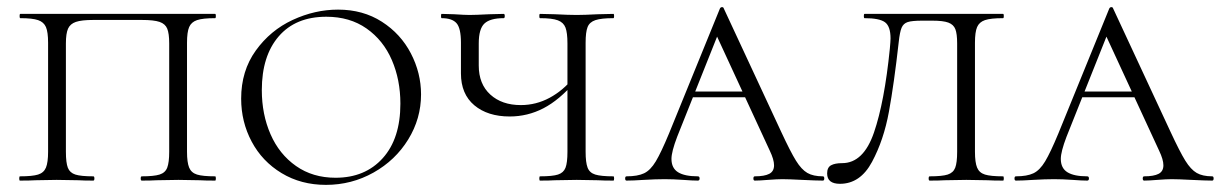

<svg xmlns="http://www.w3.org/2000/svg" viewBox="-20 -507 3427 539"><path d="M36 -12Q71 -12 87 -17Q103 -22 109 -36.5Q115 -51 115 -81V-387Q115 -417 109 -431Q103 -445 87 -450.5Q71 -456 37 -456Q35 -456 35 -462Q35 -468 37 -468H584Q586 -468 586 -462Q586 -456 584 -456Q549 -456 533 -450.5Q517 -445 511 -431Q505 -417 505 -387V-81Q505 -51 511 -36.5Q517 -22 533 -17Q549 -12 584 -12Q586 -12 586 -6Q586 0 584 0Q556 0 540 -1L481 -2L420 -1Q405 0 378 0Q375 0 375 -6Q375 -12 378 -12Q412 -12 428 -17Q444 -22 449.5 -36.5Q455 -51 455 -81V-385Q455 -413 449.5 -426.5Q444 -440 428 -445.5Q412 -451 378 -451H242Q209 -451 193 -445.5Q177 -440 171 -426.5Q165 -413 165 -385V-81Q165 -50 170.5 -36Q176 -22 191.5 -17Q207 -12 242 -12Q245 -12 245 -6Q245 0 242 0Q215 0 200 -1L139 -2L80 -1Q64 0 36 0Q34 0 34 -6Q34 -12 36 -12Z M657 -230Q657 -308 698 -365Q739 -422 801.5 -451Q864 -480 929 -480Q999 -480 1052 -446Q1105 -412 1133.5 -357Q1162 -302 1162 -242Q1162 -174 1126 -115.5Q1090 -57 1028.5 -22.5Q967 12 895 12Q825 12 770.5 -21Q716 -54 686.5 -109.5Q657 -165 657 -230ZM1104 -216Q1104 -283 1080 -338.5Q1056 -394 1009 -427Q962 -460 896 -460Q810 -460 762.5 -405Q715 -350 715 -254Q715 -186 739.5 -130Q764 -74 811 -41Q858 -8 922 -8Q1005 -8 1054.5 -63Q1104 -118 1104 -216Z M1274 -301V-387Q1274 -428 1261.5 -442Q1249 -456 1220 -456Q1218 -456 1218 -462Q1218 -468 1220 -468L1255 -467Q1285 -465 1298 -465Q1315 -465 1353 -467L1394 -468Q1397 -468 1397 -462Q1397 -456 1394 -456Q1356 -456 1340 -441Q1324 -426 1324 -385V-323Q1324 -271 1356.5 -241.5Q1389 -212 1442 -212Q1485 -212 1523 -232.5Q1561 -253 1590 -289L1594 -277Q1550 -226 1505.5 -203Q1461 -180 1411 -180Q1349 -180 1311.5 -211.5Q1274 -243 1274 -301ZM1496 -12Q1531 -12 1546.5 -17Q1562 -22 1567.5 -36Q1573 -50 1573 -81V-385Q1573 -415 1567.5 -429.5Q1562 -444 1546 -450Q1530 -456 1496 -456Q1494 -456 1494 -462Q1494 -468 1496 -468L1538 -467Q1576 -465 1599 -465Q1620 -465 1658 -467L1702 -468Q1704 -468 1704 -462Q1704 -456 1702 -456Q1668 -456 1651.5 -450.5Q1635 -445 1629.5 -431Q1624 -417 1624 -387V-81Q1624 -51 1629.5 -36.5Q1635 -22 1651 -17Q1667 -12 1702 -12Q1704 -12 1704 -6Q1704 0 1702 0Q1674 0 1658 -1L1599 -2L1538 -1Q1523 0 1496 0Q1494 0 1494 -6Q1494 -12 1496 -12Z M1925 -250H2107L2114 -234H1909ZM2290 0Q2272 0 2232 -2Q2194 -4 2176 -4Q2162 -4 2136 -2Q2112 0 2099 0Q2095 0 2095 -6Q2095 -12 2099 -12Q2126 -12 2139.5 -19Q2153 -26 2153 -43Q2153 -59 2141 -84L1983 -426L2005 -434L1881 -123Q1865 -81 1865 -61Q1865 -35 1883.5 -23.5Q1902 -12 1939 -12Q1944 -12 1944 -6Q1944 0 1939 0Q1924 0 1898 -2Q1870 -4 1846 -4Q1821 -4 1787 -2Q1757 0 1739 0Q1735 0 1735 -6Q1735 -12 1739 -12Q1770 -12 1788 -20.5Q1806 -29 1821 -54Q1836 -79 1858 -132L2001 -483Q2003 -487 2007 -487Q2011 -487 2012 -483L2173 -137Q2199 -81 2214.5 -56Q2230 -31 2246.5 -21.5Q2263 -12 2290 -12Q2294 -12 2294 -6Q2294 0 2290 0Z M2503 -389Q2490 -273 2475.5 -193.5Q2461 -114 2428 -52.5Q2395 9 2338 9Q2302 9 2302 -20Q2302 -37 2313 -43Q2324 -49 2344 -49Q2404 -49 2433.5 -135Q2463 -221 2478 -370Q2480 -392 2480 -399Q2480 -433 2464.5 -444.5Q2449 -456 2407 -456Q2405 -456 2405 -462Q2405 -468 2407 -468H2796Q2798 -468 2798 -462Q2798 -456 2796 -456Q2761 -456 2745 -450.5Q2729 -445 2723 -431Q2717 -417 2717 -387V-81Q2717 -51 2723 -36.5Q2729 -22 2745 -17Q2761 -12 2796 -12Q2798 -12 2798 -6Q2798 0 2796 0Q2768 0 2752 -1L2693 -2L2632 -1Q2617 0 2590 0Q2587 0 2587 -6Q2587 -12 2590 -12Q2625 -12 2640.5 -17Q2656 -22 2661.5 -36Q2667 -50 2667 -81V-385Q2667 -412 2662 -425Q2657 -438 2642.5 -443.5Q2628 -449 2597 -449H2569Q2540 -449 2528 -445Q2516 -441 2511 -429Q2506 -417 2503 -389Z M3018 -250H3200L3207 -234H3002ZM3383 0Q3365 0 3325 -2Q3287 -4 3269 -4Q3255 -4 3229 -2Q3205 0 3192 0Q3188 0 3188 -6Q3188 -12 3192 -12Q3219 -12 3232.5 -19Q3246 -26 3246 -43Q3246 -59 3234 -84L3076 -426L3098 -434L2974 -123Q2958 -81 2958 -61Q2958 -35 2976.5 -23.5Q2995 -12 3032 -12Q3037 -12 3037 -6Q3037 0 3032 0Q3017 0 2991 -2Q2963 -4 2939 -4Q2914 -4 2880 -2Q2850 0 2832 0Q2828 0 2828 -6Q2828 -12 2832 -12Q2863 -12 2881 -20.5Q2899 -29 2914 -54Q2929 -79 2951 -132L3094 -483Q3096 -487 3100 -487Q3104 -487 3105 -483L3266 -137Q3292 -81 3307.5 -56Q3323 -31 3339.5 -21.5Q3356 -12 3383 -12Q3387 -12 3387 -6Q3387 0 3383 0Z"/></svg>

Font: Cormorant Unicase Light
Style: Regular
Weight: 300
Designer: Christian Thalmann (Catharsis Fonts)
Foundry: Catharsis Fonts
Version: Version 4.000